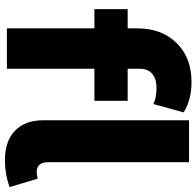

<svg xmlns="http://www.w3.org/2000/svg" viewBox="-29 -760 797 779"><g transform="rotate(90 369.5 -370.5)"><path d="M95 0V-355H17V-490H95V-528Q95 -628 154.5 -688.5Q214 -749 312 -749Q386 -749 436 -717L402 -594Q378 -607 337 -607Q300 -607 279.5 -589.5Q259 -572 259 -540V-490H389V-355H259V0ZM630 8Q553 8 510.5 -32.5Q468 -73 468 -147V-739H638V-168Q638 -121 678 -121Q692 -121 705 -125L739 -11Q687 8 630 8Z"/></g></svg>

Font: Cantarell Extra Bold
Style: Regular
Weight: 800
Designer: Dave Crossland, Nikolaus Waxweiler, Florian Fecher, Jacques Le Bailly, Eben Sorkin, Alexei Vanyashin, Alexios Zavras, Em
Version: Version 0.303